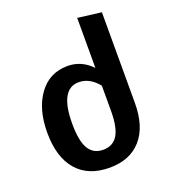

<svg xmlns="http://www.w3.org/2000/svg" viewBox="-140 -859 863 977"><g transform="rotate(-20 291.0 -370.5)"><path d="M391 -757 519 -741V-250Q519 -122 458 -53Q397 16 287 16Q172 16 110 -55.5Q48 -127 48 -260Q48 -387 105 -465.5Q162 -544 261 -544Q336 -544 391 -486ZM391 -254V-390Q345 -447 286 -447Q183 -447 183 -260Q183 -166 208.5 -123.5Q234 -81 287 -81Q340 -81 365.5 -122.5Q391 -164 391 -254Z"/></g></svg>

Font: FiraGO Medium
Style: Regular
Weight: 500
Designer: bBox Type
Foundry: bBox Type GmbH
Version: Version 1.001;PS 001.001;hotconv 1.0.88;makeotf.lib2.5.64775